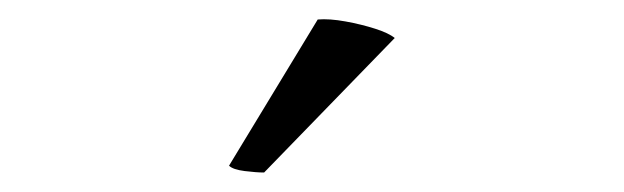

<svg xmlns="http://www.w3.org/2000/svg" viewBox="-20 -740 640 197"><path d="M385 -701 251 -563Q243 -563 231 -564.5Q219 -566 215 -570L306 -720Q318 -721 334.5 -718Q351 -715 365 -710.5Q379 -706 385 -701Z"/></svg>

Font: Arima Thin
Style: Regular
Weight: 400
Version: Version 1.100